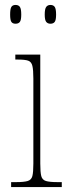

<svg xmlns="http://www.w3.org/2000/svg" viewBox="-20 -757 277 777"><path d="M25 0V-20H45Q77 -20 92 -24.5Q107 -29 111 -44.5Q115 -60 115 -95V-439Q115 -474 111 -490.5Q107 -507 94 -511.5Q81 -516 51 -516H42V-536H143V-95Q143 -60 147 -44.5Q151 -29 166 -24.5Q181 -20 213 -20H230V0ZM184 -661Q173 -661 167 -668.5Q161 -676 161 -698Q161 -721 167 -729Q173 -737 184 -737Q196 -737 201.5 -729Q207 -721 207 -698Q207 -676 201.5 -668.5Q196 -661 184 -661ZM43 -661Q31 -661 26 -668.5Q21 -676 21 -698Q21 -721 26 -729Q31 -737 43 -737Q55 -737 60.5 -729Q66 -721 66 -698Q66 -676 60.5 -668.5Q55 -661 43 -661Z"/></svg>

Font: Noto Serif Tamil Condensed Thin
Style: Regular
Weight: 100
Width: 3
Designer: Indian Type Foundry, Tom Grace, and the Monotype Design Team
Foundry: Monotype Imaging Inc.
Version: Version 2.004; ttfautohint (v1.8.4.7-5d5b)